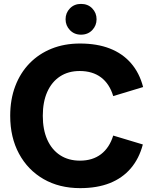

<svg xmlns="http://www.w3.org/2000/svg" viewBox="-20 -942 778 978"><path d="M388 16.3Q282.1 16.3 201.8 -29.9Q121.5 -76.2 76.8 -159.2Q32 -242.2 32 -352Q32 -435.6 57.7 -503.2Q83.3 -570.8 130.4 -619.3Q177.6 -667.8 242.7 -694.1Q307.9 -720.3 387.4 -720.3Q474.3 -720.3 539.2 -695Q604.1 -669.8 647.2 -620.2Q690.4 -570.7 709 -498.6L556.7 -452.5Q537.9 -515.2 494.6 -547.8Q451.3 -580.3 386 -580.3Q327.9 -580.3 285.8 -552.7Q243.7 -525.1 220.8 -474.1Q198 -423.2 198 -352Q198 -281.8 220.8 -230.5Q243.7 -179.2 286.3 -151.4Q328.9 -123.7 387.3 -123.7Q451.6 -123.7 494.6 -156.6Q537.6 -189.5 556.7 -251.5L707.6 -206.1Q688.6 -134 646 -84.3Q603.3 -34.5 539 -9.1Q474.7 16.3 388 16.3ZM392.5 -765.4Q358.4 -765.4 336.2 -788.6Q314 -811.7 314 -844Q314 -876.5 336.2 -899.3Q358.4 -922.1 392.5 -922.1Q427.7 -922.1 449.8 -899.3Q471.9 -876.5 471.9 -844Q471.9 -811.7 449.8 -788.6Q427.7 -765.4 392.5 -765.4Z"/></svg>

Font: TikTok Sans Light
Style: Regular
Weight: 300
Version: Version 4.000